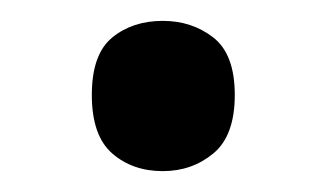

<svg xmlns="http://www.w3.org/2000/svg" viewBox="-20 -150 313 184"><path d="M68 -59Q68 -98 87.5 -114Q107 -130 136 -130Q164 -130 184.5 -114Q205 -98 205 -59Q205 -20 184.5 -3Q164 14 136 14Q107 14 87.5 -3Q68 -20 68 -59Z"/></svg>

Font: Noto Sans Ol Chiki Medium
Style: Regular
Weight: 500
Designer: Monotype Design Team, Lewis McGuffie
Foundry: Monotype Imaging Inc.
Version: Version 2.003; ttfautohint (v1.8.4.7-5d5b)